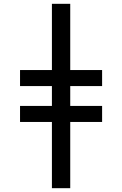

<svg xmlns="http://www.w3.org/2000/svg" viewBox="-20 -843 640 1006"><path d="M252 143V-204H85V-288H252V-392H85V-476H252V-823H348V-476H515V-392H348V-288H515V-204H348V143Z"/></svg>

Font: Iosevka Aile Medium
Style: Regular
Weight: 500
Designer: Belleve Invis
Foundry: Belleve Invis
Version: Version 27.3.5; ttfautohint (v1.8.4)